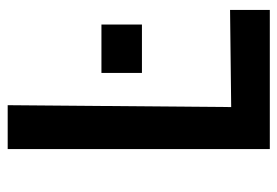

<svg xmlns="http://www.w3.org/2000/svg" viewBox="-134 -606 739 512"><g transform="rotate(-90 236.0 -349.5)"><path d="M95 0V-699H212L207 -103L466 -106V0ZM298 -341V-449H427V-341Z"/></g></svg>

Font: Ruda
Style: Bold
Weight: 700
Designer: Mariela Monsalve and Angelina Sanchez
Foundry: Mariela Monsalve and Angelina Sanchez
Version: Version 2.000